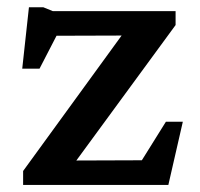

<svg xmlns="http://www.w3.org/2000/svg" viewBox="-20 -524 567 544"><path d="M45.5 0V-39.5L354.5 -464.5L395 -423.5L83.5 -422.5L168.5 -477.5L92 -329.5H43L62 -503.5H102.5L129.5 -492.5H477.5V-453L165 -26.5L132 -69L408 -70L352 -22L450 -179H498L457 0Z"/></svg>

Font: Newsreader 9pt Medium
Style: Regular
Weight: 500
Designer: Hugues Gentile
Foundry: Production Type
Version: Version 1.003